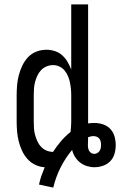

<svg xmlns="http://www.w3.org/2000/svg" viewBox="-20 -755 548 876"><path d="M223 101 158 87Q162 67 169 47Q176 27 184 8Q162 7 141 -3Q120 -13 105 -30Q90 -47 80.5 -67.5Q71 -88 65.5 -110Q60 -132 58 -154.5Q56 -177 56 -200V-320Q56 -343 58 -366.5Q60 -390 66 -412.5Q72 -435 82 -456Q92 -477 108 -494Q124 -511 146 -519.5Q168 -528 192 -528Q211 -528 230 -522Q249 -516 263.5 -503Q278 -490 288 -473Q298 -456 305 -438V-735H382V-192Q389 -193 396.5 -193.5Q404 -194 411 -194Q431 -194 450.5 -187.5Q470 -181 483.5 -166.5Q497 -152 502.5 -132.5Q508 -113 508 -93Q508 -73 502.5 -53.5Q497 -34 483 -19.5Q469 -5 449.5 1.5Q430 8 410 8Q393 8 376 2.5Q359 -3 345.5 -13.5Q332 -24 322.5 -39Q313 -54 309 -71Q278 -34 256 10Q234 54 223 101ZM222 -62Q238 -87 258 -110.5Q278 -134 302 -153Q303 -165 304 -176.5Q305 -188 305 -200V-320Q305 -335 303.5 -350Q302 -365 299 -379.5Q296 -394 290 -408Q284 -422 274.5 -433.5Q265 -445 251 -451.5Q237 -458 222 -458Q207 -458 192.5 -452Q178 -446 167.5 -435Q157 -424 150.5 -410Q144 -396 140 -381Q136 -366 135 -350.5Q134 -335 134 -320V-200Q134 -185 135 -169.5Q136 -154 140 -139.5Q144 -125 150.5 -110.5Q157 -96 167.5 -85Q178 -74 192.5 -68Q207 -62 222 -62ZM410 -53Q417 -53 423.5 -56.5Q430 -60 434 -66Q438 -72 439.5 -79Q441 -86 441 -93Q441 -101 439.5 -108.5Q438 -116 433.5 -122Q429 -128 421.5 -131Q414 -134 406 -134Q400 -134 394 -132.5Q388 -131 382 -129V-126Q382 -117 381.5 -108.5Q381 -100 381 -92Q381 -85 382.5 -78Q384 -71 387.5 -65.5Q391 -60 397 -56.5Q403 -53 410 -53Z"/></svg>

Font: Iosevka Algr
Style: Regular
Weight: 400
Monospace: yes
Designer: Belleve Invis
Foundry: Belleve Invis
Version: Version 26.0.2; ttfautohint (v1.8.3)